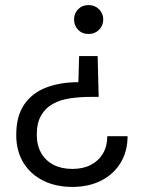

<svg xmlns="http://www.w3.org/2000/svg" viewBox="-20 -528 556 757"><path d="M365 -307 369 -146H338Q296 -146 257.5 -140.5Q219 -135 189.5 -119Q160 -103 142.5 -73.5Q125 -44 125 4Q125 45 142.5 75.5Q160 106 191.5 122Q223 138 265 138Q308 138 338.5 122Q369 106 386 77Q403 48 403 9H483Q483 69 455.5 114Q428 159 379 184Q330 209 265 209Q200 209 150 184Q100 159 72 113Q44 67 44 4Q44 -70 75.5 -116Q107 -162 162.5 -183Q218 -204 289 -204L292 -307ZM329 -508Q354 -508 370.5 -491.5Q387 -475 387 -451Q387 -427 370.5 -410.5Q354 -394 329 -394Q304 -394 288 -410.5Q272 -427 272 -451Q272 -475 288 -491.5Q304 -508 329 -508Z"/></svg>

Font: DM Sans 24pt
Style: Regular
Weight: 400
Designer: Colophon Foundry, Jonny Pinhorn
Foundry: Colophon Foundry
Version: Version 4.004;gftools[0.9.30]